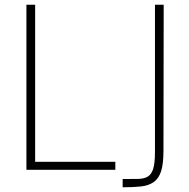

<svg xmlns="http://www.w3.org/2000/svg" viewBox="-20 -720 802 814"><path d="M469 0H92V-700H129V-34H469ZM500 74V39Q539 39 565.5 38.5Q592 38 607.5 28Q623 18 630 -6Q637 -30 637 -78V-700H674L673 -81Q673 -25 663 6Q653 37 631.5 52Q610 67 577.5 70.5Q545 74 500 74Z"/></svg>

Font: Storia Sans Thin
Style: Regular
Weight: 100
Designer: Accademia di Belle Arti di Urbino and others
Foundry: Accademia di Belle Arti di Urbino and others.
Version: Version 60.001;May 25, 2020;FontCreator 12.0.0.2522 64-bit